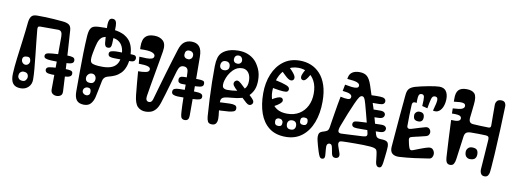

<svg xmlns="http://www.w3.org/2000/svg" viewBox="-70 -1226 4868 1807"><g transform="rotate(10 2364.0 -323.0)"><path d="M544 -46Q545.5 -15.5 528.8 -4.2Q512 7 490 7Q468.5 7 451.8 -5.5Q435 -18 435 -45Q435 -82 435.5 -134.8Q436 -187.5 436.5 -252.8Q437 -318 437.5 -393.2Q438 -468.5 438 -551Q438 -580.5 428.2 -594.8Q418.5 -609 396 -609Q354 -609 312 -609Q270 -609 228 -609Q211 -609 206.8 -601.5Q202.5 -594 204 -576Q208 -529 215 -465Q222 -401 229.2 -333.5Q236.5 -266 241.8 -206Q247 -146 247 -106Q247 -61 218 -33Q189 -5 144 -5Q93 -5 70 -35.2Q47 -65.5 50 -130Q53 -193 63.2 -275.8Q73.5 -358.5 85.5 -449.5Q97.5 -540.5 106 -628Q110 -665 125 -685.5Q140 -706 181 -706Q226 -706 264.5 -704.8Q303 -703.5 341.2 -700.8Q379.5 -698 423 -694Q466 -690.5 486.5 -676.2Q507 -662 510 -626Q516.5 -537.5 522.5 -437.2Q528.5 -337 534 -236.5Q539.5 -136 544 -46ZM406 -251Q433 -253.5 464.5 -255.2Q496 -257 523 -257Q557.5 -257 579.2 -252Q601 -247 600 -223Q600 -204.5 582.2 -195.8Q564.5 -187 533 -186Q501 -184.5 467.5 -184Q434 -183.5 410 -184Q371 -185.5 359.5 -194.8Q348 -204 348 -218Q348 -231.5 358.8 -239.8Q369.5 -248 406 -251ZM384 -379Q416.5 -382 450.2 -383.5Q484 -385 526 -385Q560.5 -385 579.2 -378.2Q598 -371.5 598 -349Q598 -330.5 581.2 -322.5Q564.5 -314.5 527 -313Q485 -311 451 -311.2Q417 -311.5 384 -313Q346.5 -314.5 330.2 -321.5Q314 -328.5 314 -344Q314 -361.5 328.5 -368.8Q343 -376 384 -379ZM151.5 -231Q168 -231 179 -243Q190 -255 190 -270.5Q190 -285 183.2 -297Q176.5 -309 154.5 -309Q134 -309 123 -300.8Q112 -292.5 112 -274Q112 -255.5 124.2 -243.2Q136.5 -231 151.5 -231ZM154.5 -77Q171 -77 182 -91Q193 -105 193 -122Q193 -140 182.2 -152Q171.5 -164 143.5 -164Q129.5 -164 116.8 -152.2Q104 -140.5 104 -114Q104 -102.5 115 -89.8Q126 -77 154.5 -77ZM399 -217Q399 -217 399 -217Q399 -217 399 -217Q399 -217 399 -217Q399 -217 399 -217Q399 -217 399 -217Q399 -217 399 -217Q399 -217 399 -217Q399 -217 399 -217ZM208 -150Q208 -150 208 -150Q208 -150 208 -150Q208 -150 208 -150Q208 -150 208 -150Z M757.5 -452Q752 -422 751 -403.2Q750 -384.5 752.8 -373.8Q755.5 -363 761.5 -357Q771.5 -347.5 798.2 -342.8Q825 -338 868.5 -338Q924.5 -338 959.5 -354Q994.5 -370 1011 -402Q1027.5 -434 1027.5 -482Q1027.5 -527.5 1012.2 -559.2Q997 -591 968.2 -607.5Q939.5 -624 898.5 -624Q865 -624 843.5 -618.8Q822 -613.5 808.5 -600Q799.5 -591 792.5 -579Q785.5 -567 780 -549.8Q774.5 -532.5 769 -508.5Q763.5 -484.5 757.5 -452ZM666.5 -66Q666.5 -157.5 667 -250.8Q667.5 -344 669.5 -432.5Q671.5 -521 676.5 -599Q679 -632 685.2 -651.5Q691.5 -671 702.5 -682Q711.5 -691 726.2 -695.8Q741 -700.5 765.2 -702.2Q789.5 -704 826.5 -704Q918 -704 971 -688.5Q1024 -673 1057.5 -639Q1083 -613.5 1096.2 -574Q1109.5 -534.5 1109.5 -482Q1109.5 -426.5 1094.8 -384Q1080 -341.5 1054.5 -316Q1030 -291.5 1001.5 -278.2Q973 -265 943.5 -258Q928.5 -254.5 917.2 -248.5Q906 -242.5 898.5 -232.2Q891 -222 887.5 -206Q878.5 -165 870.8 -122.2Q863 -79.5 854.5 -45Q846.5 -10.5 824.5 16.8Q802.5 44 757.5 44Q708 43 687.2 15.5Q666.5 -12 666.5 -66ZM846.5 -738.5Q847 -766.5 855.2 -783Q863.5 -799.5 885 -799.5Q907 -799.5 916.2 -783.8Q925.5 -768 926 -738.5Q926 -711.5 925.2 -681Q924.5 -650.5 923.5 -621Q922.5 -591.5 921.5 -567.5Q920.5 -544.5 913.2 -534.2Q906 -524 887.5 -524Q870.5 -524 863.2 -535.5Q856 -547 854.5 -562.5Q852.5 -588 850.2 -618.5Q848 -649 847 -680.2Q846 -711.5 846.5 -738.5ZM1120.5 -500.5Q1147 -500.5 1156 -493.2Q1165 -486 1165.5 -473Q1166.5 -459 1157.5 -447.8Q1148.5 -436.5 1123.5 -435.5Q1117.5 -435.5 1095.5 -435.5Q1073.5 -435.5 1046.5 -435.8Q1019.5 -436 997.5 -436.2Q975.5 -436.5 969 -436.5Q939.5 -436.5 922.8 -442.5Q906 -448.5 905 -468Q904.5 -488.5 922.5 -494.8Q940.5 -501 968 -502.5Q974.5 -503 996.2 -502.8Q1018 -502.5 1044.5 -502Q1071 -501.5 1092.5 -501Q1114 -500.5 1120.5 -500.5ZM696.5 -74Q706.5 -74 711.5 -66.2Q716.5 -58.5 716.5 -42Q716.5 -21 711.5 -15Q706.5 -9 699.5 -9Q697.5 -9 695.2 -9Q693 -9 690.5 -9L689.5 -74Q691 -74 693 -74Q695 -74 696.5 -74ZM779.5 -168Q803.5 -168 814 -181Q824.5 -194 824.5 -214Q824.5 -231.5 813.5 -244.8Q802.5 -258 782.5 -258Q762.5 -258 748.5 -243Q734.5 -228 734.5 -209.5Q734.5 -188 746.8 -178Q759 -168 779.5 -168ZM767.5 -48Q780 -48 789.8 -56.8Q799.5 -65.5 799.5 -84Q799.5 -103.5 791.2 -112.8Q783 -122 767.5 -122Q749 -122 737.2 -111Q725.5 -100 725.5 -83Q725.5 -69 737.5 -58.5Q749.5 -48 767.5 -48ZM1055.5 -414Q1064.5 -414 1070 -404.8Q1075.5 -395.5 1074.5 -385Q1074 -374 1069.5 -365Q1065 -356 1057.5 -356Q1055.5 -356 1053.8 -356Q1052 -356 1049.5 -356Q1038.5 -356 1032.5 -364.8Q1026.5 -373.5 1026.5 -384Q1026.5 -395.5 1031.5 -404.8Q1036.5 -414 1044.5 -414Q1047 -414 1049.8 -414Q1052.5 -414 1055.5 -414Z M1341.5 7Q1294.5 7 1264.8 -22Q1235 -51 1226.5 -131Q1221.5 -180.5 1216.2 -238.2Q1211 -296 1206.5 -355Q1248 -354.5 1280.2 -361Q1312.5 -367.5 1312.5 -392Q1312.5 -409.5 1286.8 -417.5Q1261 -425.5 1200.5 -426Q1199 -444 1197.5 -460.2Q1196 -476.5 1194.5 -492Q1232 -489.5 1263.5 -489Q1295 -488.5 1314.2 -495.8Q1333.5 -503 1333.5 -523Q1333.5 -542 1303 -554Q1272.5 -566 1189.5 -563Q1189.5 -567.5 1189.2 -571.5Q1189 -575.5 1188.8 -579.2Q1188.5 -583 1188.5 -587Q1187.5 -621.5 1196 -649.5Q1204.5 -677.5 1229 -694.2Q1253.5 -711 1300.5 -711Q1353 -711 1384.5 -680.8Q1416 -650.5 1404.5 -580Q1398 -540.5 1388.2 -484Q1378.5 -427.5 1367.2 -365Q1356 -302.5 1345.8 -243.2Q1335.5 -184 1328.5 -138Q1325 -114 1332.8 -101Q1340.5 -88 1357.5 -88Q1371 -88 1379.2 -96Q1387.5 -104 1392.5 -121Q1406.5 -170 1425.5 -236.8Q1444.5 -303.5 1465.5 -374.8Q1486.5 -446 1506 -510.2Q1525.5 -574.5 1539.5 -618Q1556 -672 1584.8 -694.5Q1613.5 -717 1654.5 -717Q1703.5 -717 1729.2 -687.5Q1755 -658 1755.5 -591Q1756.5 -503.5 1757 -406.2Q1757.5 -309 1757.5 -211.8Q1757.5 -114.5 1757.5 -27Q1757.5 -3 1747.8 9Q1738 21 1718.5 21Q1699 21 1689 10.5Q1679 0 1676.5 -27Q1676.5 -30 1676.2 -33.2Q1676 -36.5 1675.8 -40Q1675.5 -43.5 1675 -47Q1674.5 -55.5 1674 -64.2Q1673.5 -73 1673 -82Q1672.5 -90.5 1672.2 -98.8Q1672 -107 1671.5 -116Q1671 -143 1670.2 -172Q1669.5 -201 1669.5 -230Q1669.5 -240 1669.5 -249.2Q1669.5 -258.5 1669.5 -268Q1669.5 -275.5 1669.5 -282.5Q1669.5 -289.5 1669.5 -297Q1669.5 -329.5 1668.2 -366.5Q1667 -403.5 1665.5 -428Q1664 -453.5 1652.5 -464.2Q1641 -475 1620.5 -475Q1599 -475 1586.8 -462.2Q1574.5 -449.5 1565.5 -420Q1559 -398.5 1548 -360.2Q1537 -322 1523.8 -276Q1510.5 -230 1497 -184.5Q1483.5 -139 1471.5 -102Q1456.5 -56 1435.5 -32.5Q1414.5 -9 1390.2 -1Q1366 7 1341.5 7ZM1652.5 -548Q1667 -548 1678.8 -559.5Q1690.5 -571 1690.5 -591Q1690.5 -608.5 1678.5 -619.2Q1666.5 -630 1644.5 -630Q1628 -630 1618.2 -619Q1608.5 -608 1608.5 -586Q1608.5 -567.5 1620.8 -557.8Q1633 -548 1652.5 -548ZM1614.5 -186Q1587.5 -187 1571.5 -194.8Q1555.5 -202.5 1555.5 -221Q1555.5 -243 1572.5 -250.2Q1589.5 -257.5 1618.5 -258Q1655.5 -259 1689.8 -259.2Q1724 -259.5 1760.5 -259Q1804 -258.5 1823.2 -251.2Q1842.5 -244 1842.5 -222Q1842.5 -202 1822.5 -195.2Q1802.5 -188.5 1760.5 -187Q1729 -186 1687.5 -185.8Q1646 -185.5 1614.5 -186ZM1630.5 -309Q1614 -309.5 1604.2 -317.5Q1594.5 -325.5 1594.5 -342Q1594.5 -360 1604.5 -368.2Q1614.5 -376.5 1632.5 -377Q1675.5 -379 1706.2 -379.2Q1737 -379.5 1770.5 -379Q1809 -378.5 1823.8 -373.2Q1838.5 -368 1838.5 -346Q1838.5 -326.5 1822.8 -319Q1807 -311.5 1771.5 -310Q1735.5 -308.5 1700.8 -308.2Q1666 -308 1630.5 -309ZM1271.5 -601Q1256 -600.5 1245.8 -607.5Q1235.5 -614.5 1235.5 -631Q1235.5 -651.5 1242.8 -660.2Q1250 -669 1268.5 -671Q1277 -672 1285.5 -672.8Q1294 -673.5 1302.2 -674Q1310.5 -674.5 1318.5 -675Q1332 -676 1345.2 -670Q1358.5 -664 1358.5 -642Q1358.5 -622 1349.2 -613.2Q1340 -604.5 1322.5 -603Q1308.5 -601.5 1295.2 -601.2Q1282 -601 1271.5 -601ZM1362.5 -539Q1362.5 -539 1362.5 -539Q1362.5 -539 1362.5 -539Q1362.5 -539 1362.5 -539Q1362.5 -539 1362.5 -539Q1362.5 -539 1362.5 -539Q1362.5 -539 1362.5 -539Q1362.5 -539 1362.5 -539Q1362.5 -539 1362.5 -539Q1362.5 -539 1362.5 -539Q1362.5 -539 1362.5 -539Q1362.5 -539 1362.5 -539Q1362.5 -539 1362.5 -539ZM1300.5 -688Q1300.5 -688 1300.5 -688Q1300.5 -688 1300.5 -688Q1300.5 -688 1300.5 -688Q1300.5 -688 1300.5 -688Q1300.5 -688 1300.5 -688Q1300.5 -688 1300.5 -688Q1300.5 -688 1300.5 -688Q1300.5 -688 1300.5 -688ZM1477.5 -223Q1477.5 -223 1477.5 -223Q1477.5 -223 1477.5 -223Q1477.5 -223 1477.5 -223Q1477.5 -223 1477.5 -223Q1477.5 -223 1477.5 -223Q1477.5 -223 1477.5 -223Q1477.5 -223 1477.5 -223Q1477.5 -223 1477.5 -223Z M2021 -408Q2016.5 -390.5 2015.8 -377Q2015 -363.5 2017.2 -354.5Q2019.5 -345.5 2024 -341Q2030 -335 2040 -331.5Q2050 -328 2067 -328Q2111.5 -328 2153.5 -335.5Q2195.5 -343 2222.8 -367.8Q2250 -392.5 2250 -445Q2250 -480.5 2239.2 -504.5Q2228.5 -528.5 2210 -540.8Q2191.5 -553 2169 -553Q2144.5 -553 2123.2 -544.5Q2102 -536 2081 -515Q2070 -504 2060.5 -491Q2051 -478 2043.5 -464.5Q2036 -451 2030.5 -436.8Q2025 -422.5 2021 -408ZM1925 -50Q1919 -130 1915 -213.2Q1911 -296.5 1909.5 -376.8Q1908 -457 1909 -528Q1910 -575.5 1919 -606.8Q1928 -638 1948 -658Q1963 -673 1985.2 -684.8Q2007.5 -696.5 2037.2 -703.2Q2067 -710 2105 -710Q2156 -710 2195.8 -693.8Q2235.5 -677.5 2264 -649Q2289 -624.5 2311.5 -577.2Q2334 -530 2334 -466Q2334 -414.5 2319.8 -379Q2305.5 -343.5 2276 -314Q2251.5 -289.5 2212 -277.8Q2172.5 -266 2116 -262Q2073.5 -259 2051.2 -253Q2029 -247 2021.5 -233.8Q2014 -220.5 2015 -196Q2016.5 -146.5 2021.8 -109.8Q2027 -73 2027 -46Q2027 -17 2015.2 0Q2003.5 17 1977 17Q1947 17 1937.2 -1.2Q1927.5 -19.5 1925 -50ZM2192 -673Q2196 -680.5 2204 -680Q2212 -679.5 2217 -675Q2224.5 -669 2228 -660.8Q2231.5 -652.5 2227 -645Q2226 -643.5 2225 -642.2Q2224 -641 2223 -639.8Q2222 -638.5 2221 -637Q2216.5 -631 2208.8 -631.5Q2201 -632 2194 -638Q2188 -643.5 2185.5 -650.2Q2183 -657 2185 -662Q2186 -664 2187.2 -665.8Q2188.5 -667.5 2189.8 -669.2Q2191 -671 2192 -673ZM2243 -642Q2252 -645 2259.8 -638.5Q2267.5 -632 2271 -622Q2275 -611.5 2274 -601.5Q2273 -591.5 2266 -589Q2265 -588.5 2264 -588.2Q2263 -588 2262 -587.5Q2261 -587 2260 -586.8Q2259 -586.5 2258 -586Q2247.5 -582.5 2239.2 -588.5Q2231 -594.5 2227 -604Q2223.5 -614.5 2224.2 -624.8Q2225 -635 2233 -638Q2234 -638.5 2235.2 -639Q2236.5 -639.5 2238 -640Q2239.5 -640.5 2240.8 -641Q2242 -641.5 2243 -642ZM2109 -205Q2139.5 -206 2158.5 -199.2Q2177.5 -192.5 2177.5 -168.5Q2177.5 -147 2158 -139.8Q2138.5 -132.5 2113 -130Q2077.5 -127 2041.5 -125.5Q2005.5 -124 1969.5 -123L1960 -197Q1997.5 -200 2034.8 -202Q2072 -204 2109 -205ZM2117 -587Q2131.5 -587 2142.2 -597.2Q2153 -607.5 2153 -624Q2153 -640 2142.5 -652.5Q2132 -665 2114 -665Q2095.5 -665 2085.2 -653.5Q2075 -642 2075 -623Q2075 -607 2085.8 -597Q2096.5 -587 2117 -587ZM2000.5 -505Q2020 -505 2033.5 -515.5Q2047 -526 2047 -546Q2047 -568.5 2035.5 -580.2Q2024 -592 2003 -592Q1980 -592 1969 -578.5Q1958 -565 1958 -544.5Q1958 -527.5 1969.2 -516.2Q1980.5 -505 2000.5 -505ZM2304.5 -291.5Q2322 -274 2324 -260Q2326 -246 2316 -235.5Q2304.5 -223.5 2290 -224.8Q2275.5 -226 2259.5 -240.5Q2232 -266 2200.5 -295Q2169 -324 2135.5 -357Q2114 -378.5 2112 -393.8Q2110 -409 2120 -419.5Q2131.5 -432 2145.2 -430.2Q2159 -428.5 2179 -410.5Q2211.5 -380 2247 -347.2Q2282.5 -314.5 2304.5 -291.5Z M2680 12Q2583.5 12 2522 -35.2Q2460.5 -82.5 2431.2 -165.5Q2402 -248.5 2402 -356Q2402 -457 2435.8 -539Q2469.5 -621 2534 -669.5Q2598.5 -718 2691 -718Q2747.5 -718 2797 -698Q2846.5 -678 2884.8 -636.2Q2923 -594.5 2944.5 -529.5Q2966 -464.5 2966 -374Q2966 -262 2932.8 -174.8Q2899.5 -87.5 2835.5 -37.8Q2771.5 12 2680 12ZM2656 -205Q2722.5 -205 2770.8 -234.8Q2819 -264.5 2845 -316.5Q2871 -368.5 2871 -436Q2871 -504.5 2846.5 -552Q2822 -599.5 2780.2 -624.2Q2738.5 -649 2687 -649Q2620.5 -649 2575 -612.8Q2529.5 -576.5 2506.2 -517Q2483 -457.5 2483 -388Q2483 -337.5 2500.8 -296Q2518.5 -254.5 2556.8 -229.8Q2595 -205 2656 -205ZM2824 -198Q2807.5 -198 2798.2 -189.5Q2789 -181 2789 -159Q2789 -144 2797.5 -135.5Q2806 -127 2827 -127Q2843 -127 2851.5 -136.5Q2860 -146 2860 -161Q2860 -181.5 2851.5 -189.8Q2843 -198 2824 -198ZM2716 -152Q2696.5 -152 2684.2 -140.5Q2672 -129 2672 -107Q2672 -88.5 2682.5 -76.2Q2693 -64 2717 -64Q2739 -64 2749.5 -76.2Q2760 -88.5 2760 -104Q2760 -129.5 2748.2 -140.8Q2736.5 -152 2716 -152ZM2590 -148Q2576.5 -148 2567.2 -140Q2558 -132 2558 -117Q2558 -95.5 2567.5 -86.2Q2577 -77 2595 -77Q2613 -77 2621 -85.5Q2629 -94 2629 -115Q2629 -128.5 2618.5 -138.2Q2608 -148 2590 -148ZM2832 -644Q2827.5 -636 2823 -627.2Q2818.5 -618.5 2814 -610Q2791 -568 2774 -551.8Q2757 -535.5 2739 -545Q2726.5 -552 2726.5 -569.8Q2726.5 -587.5 2742 -618Q2755 -641.5 2761.2 -651.5Q2767.5 -661.5 2772 -669Q2779 -680.5 2791 -681.5Q2803 -682.5 2814 -677Q2824.5 -672 2830.5 -662.5Q2836.5 -653 2832 -644ZM2592 -647Q2601 -639 2610.5 -630.5Q2620 -622 2629 -612Q2662 -576 2665.8 -557.2Q2669.5 -538.5 2659 -528Q2648 -517 2629.5 -521.2Q2611 -525.5 2581 -554Q2563 -570.5 2552.8 -581Q2542.5 -591.5 2534 -602Q2528 -610.5 2532 -622.2Q2536 -634 2544 -642Q2553 -652 2566.5 -655.2Q2580 -658.5 2592 -647ZM2476 -501Q2497 -496.5 2517.5 -492.2Q2538 -488 2559 -482Q2610 -468 2623.5 -455.8Q2637 -443.5 2633 -427Q2629.5 -410 2611 -406.8Q2592.5 -403.5 2545 -410Q2524 -413 2502.5 -416.8Q2481 -420.5 2460 -425Q2446.5 -428 2442.5 -442Q2438.5 -456 2442 -470Q2445 -484.5 2454.2 -494Q2463.5 -503.5 2476 -501ZM2463 -296Q2468.5 -300 2474.2 -303.2Q2480 -306.5 2485 -310Q2522 -332.5 2543.2 -340Q2564.5 -347.5 2575.2 -345Q2586 -342.5 2591 -335Q2597 -326.5 2595.2 -315.2Q2593.5 -304 2576.5 -288.5Q2559.5 -273 2520 -252Q2513.5 -248.5 2506.2 -244.8Q2499 -241 2492 -237Q2480 -231 2469.8 -236.2Q2459.5 -241.5 2454 -252Q2449 -262.5 2450 -275.5Q2451 -288.5 2463 -296ZM2913 -522Q2920.5 -523.5 2926.2 -515.5Q2932 -507.5 2935 -496Q2938 -482 2936.5 -469Q2935 -456 2926 -455Q2924 -455 2921.8 -454.5Q2919.5 -454 2917 -454Q2908 -453.5 2902.2 -463.2Q2896.5 -473 2894 -485Q2892.5 -498 2895.8 -508.8Q2899 -519.5 2908 -521Q2909.5 -521 2910.5 -521.5Q2911.5 -522 2913 -522ZM2895 -289Q2897.5 -286 2899.8 -283.5Q2902 -281 2904 -278Q2909.5 -271.5 2906.8 -264.5Q2904 -257.5 2898 -252Q2892 -247.5 2885 -246.2Q2878 -245 2874 -251Q2871 -255.5 2868 -259.5Q2865 -263.5 2862 -268Q2856 -276.5 2858.5 -283.5Q2861 -290.5 2867 -294Q2873 -298 2881 -297.2Q2889 -296.5 2895 -289Z M3260 -709Q3309 -709 3334.8 -685.5Q3360.5 -662 3379.5 -605.5Q3385.5 -588 3391.2 -569.2Q3397 -550.5 3403.5 -531Q3405.5 -525 3407.8 -519Q3410 -513 3412 -507Q3414 -501 3416 -494.5Q3417.5 -490 3419 -485.5Q3420.5 -481 3422 -476.5Q3423.5 -472 3425 -467.5Q3428 -458.5 3431 -449.5Q3434 -440.5 3437 -431.5Q3438.5 -426.5 3440 -422Q3441.5 -417.5 3443 -413Q3447 -402 3450.2 -391Q3453.5 -380 3457 -369.5Q3458.5 -365.5 3464.5 -343.8Q3470.5 -322 3478.8 -291.8Q3487 -261.5 3495.2 -231.5Q3503.5 -201.5 3509.2 -180.2Q3515 -159 3516 -156Q3521.5 -137.5 3534 -129.8Q3546.5 -122 3568 -122Q3610 -122 3626.8 -109.8Q3643.5 -97.5 3643.5 -63.5Q3643.5 -50 3640.8 -20Q3638 10 3634.2 41.5Q3630.5 73 3628 92Q3624.5 116 3618.2 129Q3612 142 3596 142Q3582 142 3573 131.2Q3564 120.5 3561 98Q3560 88 3557.8 69Q3555.5 50 3553.2 31.5Q3551 13 3549 5Q3546 -8.5 3541.2 -16.2Q3536.5 -24 3519 -30Q3507.5 -34 3478.5 -36.5Q3449.5 -39 3411.8 -39.8Q3374 -40.5 3335 -40.2Q3296 -40 3263.8 -39.5Q3231.5 -39 3214 -38Q3193 -37.5 3186.5 -30Q3180 -22.5 3180 -12Q3180 -3 3184.5 11.8Q3189 26.5 3195 42.5Q3201 58.5 3205.5 72.2Q3210 86 3210 93Q3210 111.5 3199.2 118.8Q3188.5 126 3175 126Q3160 126 3151.5 118.2Q3143 110.5 3139 94Q3137 83.5 3133.5 65.2Q3130 47 3127 33Q3124.5 20 3118.5 11.5Q3112.5 3 3099.5 3Q3099.5 3 3099.5 3Q3099.5 3 3099.5 3Q3099.5 3 3099.5 3Q3099.5 3 3099.5 3Q3088.5 3 3081.2 10.5Q3074 18 3073 33Q3072.5 43 3074 61Q3075.5 79 3077.2 96.8Q3079 114.5 3079 124Q3079 155 3054 155Q3039 155 3030.2 141.2Q3021.5 127.5 3011 94Q3003 68.5 2995.5 42.5Q2988 16.5 2983 -6Q2978 -28.5 2978 -44Q2978 -66.5 2987 -79Q2996 -91.5 3023 -99Q3039.5 -103.5 3054.8 -112Q3070 -120.5 3074.5 -149Q3078.5 -176 3084.2 -211.8Q3090 -247.5 3096.5 -288Q3103 -328.5 3110.2 -370Q3117.5 -411.5 3125 -450Q3168 -440 3196 -440.5Q3224 -441 3224 -466.5Q3224 -481 3206 -491.5Q3188 -502 3135 -507Q3138 -523 3141 -538.5Q3144 -554 3147 -569Q3182.5 -562 3212.2 -558.5Q3242 -555 3260 -559.8Q3278 -564.5 3278 -582.5Q3278 -600 3253.5 -610.5Q3229 -621 3158 -626Q3159 -630 3159.8 -634.2Q3160.5 -638.5 3161 -642Q3168 -676 3194.2 -692.5Q3220.5 -709 3260 -709ZM3324 -490Q3310.5 -490 3298.5 -474.2Q3286.5 -458.5 3264 -409Q3245 -367 3219.8 -305Q3194.5 -243 3171 -179Q3156.5 -139.5 3162 -124Q3167.5 -108.5 3192 -109Q3209.5 -110 3234.2 -111Q3259 -112 3287 -113.5Q3315 -115 3343 -116.5Q3371 -118 3394 -119Q3423.5 -120.5 3431 -129.8Q3438.5 -139 3433 -160Q3422 -205.5 3410.2 -251.5Q3398.5 -297.5 3387 -341Q3375.5 -384.5 3365 -423Q3359.5 -443 3354 -458Q3348.5 -473 3341.5 -481.5Q3334.5 -490 3324 -490ZM3545 -187Q3515 -186.5 3486 -185.8Q3457 -185 3429.8 -184.5Q3402.5 -184 3377.2 -183.8Q3352 -183.5 3329 -184Q3301.5 -184.5 3289.8 -192.5Q3278 -200.5 3278 -216Q3278 -229 3286.8 -237.5Q3295.5 -246 3326 -248Q3352.5 -249.5 3380.2 -251Q3408 -252.5 3436.2 -253.8Q3464.5 -255 3491.8 -255.8Q3519 -256.5 3544 -257Q3573.5 -258 3585.8 -248.2Q3598 -238.5 3598 -225Q3598 -210 3586.5 -199Q3575 -188 3545 -187ZM3143 -265Q3143 -265 3143 -265Q3143 -265 3143 -265Q3143 -265 3143 -265Q3143 -265 3143 -265Q3143 -265 3143 -265Q3143 -265 3143 -265Q3143 -265 3143 -265Q3143 -265 3143 -265Q3143 -265 3143 -265Q3143 -265 3143 -265Q3143 -265 3143 -265Q3143 -265 3143 -265ZM3150 -331.5Q3135 -332 3129 -342.5Q3123 -353 3123.5 -360.5Q3124.5 -367.5 3130.2 -377Q3136 -386.5 3150.5 -386.5Q3164 -386.5 3171.5 -386.5Q3179 -386.5 3193 -385.5Q3205 -385 3208.5 -374.5Q3212 -364 3212 -357.5Q3212 -349.5 3207.5 -340.2Q3203 -331 3191.5 -331Q3179.5 -331 3172.8 -331Q3166 -331 3150 -331.5ZM3494 -445.5Q3477 -445.5 3452 -445Q3427 -444.5 3402 -445Q3379.5 -445.5 3374.2 -454Q3369 -462.5 3369 -478Q3369 -491 3376 -502Q3383 -513 3407 -514Q3435.5 -515.5 3454.5 -515.5Q3473.5 -515.5 3493 -515Q3521.5 -514.5 3534.2 -505Q3547 -495.5 3547 -479.5Q3547 -464.5 3535.5 -455Q3524 -445.5 3494 -445.5ZM3512 -316Q3490.5 -315.5 3478.2 -315Q3466 -314.5 3455.2 -314.8Q3444.5 -315 3428 -315Q3405.5 -315.5 3396.2 -324Q3387 -332.5 3387 -348Q3387 -361 3394 -372Q3401 -383 3425 -384Q3453.5 -385.5 3468.8 -385.5Q3484 -385.5 3511 -386Q3540.5 -386.5 3552.8 -377Q3565 -367.5 3565 -354Q3565 -339 3553.5 -328Q3542 -317 3512 -316Z M3680 -70Q3685.5 -136.5 3692.2 -217.5Q3699 -298.5 3706 -382Q3706.5 -387 3707 -392Q3707.5 -397 3708 -402Q3708.5 -407 3709 -412Q3709.5 -418 3710 -423.8Q3710.5 -429.5 3711 -435.5Q3711.5 -441.5 3712 -447Q3713 -456.5 3713.8 -465.8Q3714.5 -475 3715.5 -484.5Q3716.5 -493 3717.2 -501.5Q3718 -510 3718.5 -518Q3719.5 -527 3720.2 -535.8Q3721 -544.5 3721.5 -552.5Q3722.5 -558.5 3723 -564.5Q3723.5 -570.5 3724 -576Q3728 -616 3746.2 -634.5Q3764.5 -653 3803 -664Q3825.5 -670.5 3856.8 -677.5Q3888 -684.5 3921.2 -690.8Q3954.5 -697 3982 -700.8Q4009.5 -704.5 4024.5 -704.5Q4068.5 -704.5 4089 -676.8Q4109.5 -649 4109.5 -603Q4109.5 -564 4097.2 -531Q4085 -498 4061.5 -480.8Q4038 -463.5 4004 -472Q4014.5 -510.5 4021.8 -541Q4029 -571.5 4025 -589.2Q4021 -607 3997.5 -607Q3976 -607 3967.5 -578Q3959 -549 3948 -484Q3934.5 -488 3923 -490.8Q3911.5 -493.5 3897 -497Q3901.5 -561.5 3897.8 -584.2Q3894 -607 3872 -607Q3858 -607 3851 -598.8Q3844 -590.5 3841.8 -570.5Q3839.5 -550.5 3840 -516Q3835.5 -517.5 3831 -518.2Q3826.5 -519 3822 -519Q3809.5 -519 3803.8 -512Q3798 -505 3797 -492Q3794 -441 3793 -389.2Q3792 -337.5 3792 -288Q3792 -274 3802.2 -267.5Q3812.5 -261 3832 -267Q3877 -281.5 3911 -291.5Q3945 -301.5 3962 -306Q3986 -312 4000 -298Q4014 -284 4014 -265Q4014 -252 4006 -240.2Q3998 -228.5 3980 -224Q3973.5 -222.5 3966.8 -220.8Q3960 -219 3953 -217.5Q3949 -216.5 3945 -215.5Q3941 -214.5 3937 -213.5Q3933.5 -213 3930.5 -212.2Q3927.5 -211.5 3924.5 -210.5Q3919.5 -209.5 3915 -208.2Q3910.5 -207 3905.5 -206Q3903.5 -205.5 3901.2 -205Q3899 -204.5 3896.8 -204Q3894.5 -203.5 3892 -203Q3889.5 -202.5 3887.2 -202Q3885 -201.5 3882.5 -200.8Q3880 -200 3877.5 -199.5Q3870.5 -198 3863.8 -196.2Q3857 -194.5 3851 -193Q3834.5 -189 3830.2 -181.5Q3826 -174 3828 -162Q3830.5 -148 3835.5 -125.8Q3840.5 -103.5 3847 -87Q3852.5 -73.5 3860.5 -70.5Q3868.5 -67.5 3881 -72Q3914 -85 3954.8 -100.5Q3995.5 -116 4021 -122Q4051.5 -129 4067 -110.8Q4082.5 -92.5 4082.5 -70Q4082.5 -53 4074 -39Q4065.5 -25 4048 -22Q3986.5 -11.5 3911.5 -1.8Q3836.5 8 3765 12Q3722.5 14 3699.5 -5.5Q3676.5 -25 3680 -70ZM3860 -60 3925 -62Q3928 -46.5 3926.8 -34.8Q3925.5 -23 3919 -15.8Q3912.5 -8.5 3900 -7Q3886 -5 3877.5 -11.5Q3869 -18 3865 -30.8Q3861 -43.5 3860 -60ZM3974 -54Q3973.5 -58.5 3972.8 -63Q3972 -67.5 3972 -72Q3972 -82 3978.2 -89.5Q3984.5 -97 4001 -100Q4016 -103 4025.5 -100.2Q4035 -97.5 4037 -86Q4038 -82.5 4038.8 -78.2Q4039.5 -74 4040 -70Q4042.5 -57.5 4036 -48.2Q4029.5 -39 4013 -35Q3994.5 -31.5 3985.5 -35.2Q3976.5 -39 3974 -54ZM3888 -348Q3862 -348 3849.5 -359Q3837 -370 3837 -400Q3837 -414.5 3849.5 -427.2Q3862 -440 3880 -440Q3905.5 -440 3917.2 -428.5Q3929 -417 3929 -393Q3929 -370 3917.5 -359Q3906 -348 3888 -348ZM3906 -653Q3906 -659 3911.8 -664.2Q3917.5 -669.5 3928 -670Q3936.5 -671 3944.2 -668Q3952 -665 3952 -658Q3952 -656 3952 -652Q3952 -648 3952 -645Q3952 -637 3945.5 -632Q3939 -627 3930 -626Q3922 -625.5 3914.5 -628.8Q3907 -632 3906 -641Q3906 -644 3906 -647Q3906 -650 3906 -653ZM3783 -588 3778 -548Q3765.5 -549.5 3759.5 -555Q3753.5 -560.5 3754 -571Q3755 -583 3763.5 -585.5Q3772 -588 3783 -588Z M4666.5 -626Q4663 -513.5 4658.5 -404.8Q4654 -296 4648.5 -205Q4647 -181 4646.8 -172.8Q4646.5 -164.5 4645.5 -153Q4645 -146.5 4644.8 -142.5Q4644.5 -138.5 4644.2 -134.5Q4644 -130.5 4643.5 -124Q4643 -114.5 4642.2 -104.2Q4641.5 -94 4640.5 -84Q4640 -75 4639.8 -68.2Q4639.5 -61.5 4638.5 -54Q4638 -43 4637.2 -34.8Q4636.5 -26.5 4635.5 -19Q4635 -12.5 4634.5 -8Q4634 -3.5 4632.5 8Q4630.5 23.5 4620.8 38.2Q4611 53 4588.5 53Q4564 53 4553.5 35Q4543 17 4544.5 -9Q4549 -86.5 4555 -156.5Q4561 -226.5 4564.5 -294Q4565.5 -312 4558.5 -320.2Q4551.5 -328.5 4532.5 -329Q4502.5 -330 4464.2 -331Q4426 -332 4388.5 -331Q4359.5 -329.5 4346.5 -319Q4333.5 -308.5 4329.5 -283Q4323.5 -239.5 4316 -182.5Q4308.5 -125.5 4299.5 -61Q4296 -32.5 4285.5 -14.8Q4275 3 4251.5 3Q4227 3 4217 -14.2Q4207 -31.5 4205.5 -60Q4199.5 -146.5 4195.5 -238Q4191.5 -329.5 4187.5 -415Q4235 -412 4255.2 -419.5Q4275.5 -427 4275.5 -445Q4275.5 -457 4267.2 -464.2Q4259 -471.5 4239 -474.2Q4219 -477 4184.5 -476Q4184.5 -486.5 4184 -499.8Q4183.5 -513 4183.5 -525Q4250.5 -528 4272 -538.2Q4293.5 -548.5 4293.5 -565.5Q4293.5 -584.5 4278.2 -590.2Q4263 -596 4238 -594.5Q4213 -593 4182.5 -589Q4182.5 -595 4182.5 -600.8Q4182.5 -606.5 4182.5 -616Q4181 -674.5 4204.5 -700.2Q4228 -726 4280.5 -726Q4336 -726 4359 -699Q4382 -672 4373.5 -597Q4370 -562.5 4366.2 -528.5Q4362.5 -494.5 4359.5 -469Q4356.5 -440.5 4366.2 -427Q4376 -413.5 4397.5 -412Q4430.5 -410 4464 -408.5Q4497.5 -407 4545.5 -406Q4558.5 -406 4563.5 -411.8Q4568.5 -417.5 4568.5 -430Q4568 -479 4567.8 -527.5Q4567.5 -576 4567.5 -626Q4567.5 -646.5 4579.8 -662.8Q4592 -679 4619.5 -679Q4647.5 -679 4657.5 -663Q4667.5 -647 4666.5 -626ZM4427.5 -195Q4461 -195 4473.8 -180.8Q4486.5 -166.5 4486.5 -139.5Q4486.5 -112 4472.2 -97.5Q4458 -83 4425.5 -83Q4404 -83 4389.2 -98Q4374.5 -113 4374.5 -143Q4374.5 -164 4388.8 -179.5Q4403 -195 4427.5 -195ZM4234.5 -120Q4222.5 -120 4216.5 -129.8Q4210.5 -139.5 4210.5 -159Q4210.5 -177 4217.2 -187Q4224 -197 4237.5 -197Q4243 -197 4247.8 -197Q4252.5 -197 4258.5 -197Q4270.5 -197 4275.5 -186.5Q4280.5 -176 4280.5 -160Q4280.5 -140 4273.5 -130Q4266.5 -120 4251.5 -120Q4247 -120 4243 -120Q4239 -120 4234.5 -120ZM4606.5 -667Q4633 -667 4645.2 -654.5Q4657.5 -642 4657.5 -629Q4657.5 -603 4647.5 -592.5Q4637.5 -582 4622 -582Q4596 -582 4584.2 -595.5Q4572.5 -609 4572.5 -636Q4572.5 -650 4581.8 -658.5Q4591 -667 4606.5 -667ZM4244 -25.5Q4234.5 -25.5 4229.8 -34.2Q4225 -43 4225 -53.5Q4225 -65 4229.8 -74.5Q4234.5 -84 4245 -84.5Q4249 -84.5 4252.8 -85Q4256.5 -85.5 4260 -85.5Q4270 -86.5 4274.5 -77.8Q4279 -69 4279 -57.5Q4279 -46.5 4273.8 -36Q4268.5 -25.5 4257 -25.5Q4254 -25.5 4250.5 -25.5Q4247 -25.5 4244 -25.5Z"/></g></svg>

Font: Kablammo
Style: Regular
Weight: 400
Designer: Travis Kochel, Lizy Gershenzon, Daria Petrova, Ethan Cohen
Foundry: Vectro Type Foundry
Version: Version 1.002